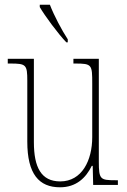

<svg xmlns="http://www.w3.org/2000/svg" viewBox="-20 -786 540 816"><path d="M262 -606H268V-619C243 -657 209 -721 192 -766H149V-756C169 -721 227 -642 262 -606ZM235 10C304 10 345 -30 370 -81H374L376 0H481V-20H470C406 -20 400 -24 400 -99V-536H292V-516H300C371 -516 372 -511 372 -431V-203C372 -104 328 -15 236 -15C155 -15 124 -75 124 -182V-536H13V-516H24C91 -516 96 -511 96 -443V-184C96 -46 146 10 235 10Z"/></svg>

Font: Noto Serif Devanagari Condensed Thin
Style: Regular
Weight: 100
Width: 3
Designer: Universal Thirst, Indian Type Foundry and the Monotype Design Team
Foundry: Monotype Imaging Inc.
Version: Version 2.004